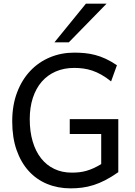

<svg xmlns="http://www.w3.org/2000/svg" viewBox="-20 -1011 733 1043"><path d="M622.6 -75.7Q585 -49.3 551.8 -32.2Q518.6 -15.1 487.3 -5.4Q456.1 4.4 425.8 8.3Q395.5 12.2 363.8 12.2Q294.4 12.2 236.3 -11.7Q178.2 -35.6 136 -82Q93.8 -128.4 70.1 -196Q46.4 -263.7 46.4 -351.6Q46.4 -439.5 72.8 -508.8Q99.1 -578.1 144.8 -626.2Q190.4 -674.3 251.7 -699.7Q313 -725.1 383.3 -725.1Q413.1 -725.1 440.9 -722.4Q468.8 -719.7 496.8 -712.4Q524.9 -705.1 554 -691.7Q583 -678.2 615.2 -656.7L583.5 -568.8Q556.2 -590.8 530.5 -605.2Q504.9 -619.6 480.5 -627.7Q456.1 -635.7 431.9 -638.9Q407.7 -642.1 383.3 -642.1Q327.6 -642.1 282.7 -622.6Q237.8 -603 206.5 -566.9Q175.3 -530.8 158.4 -479.2Q141.6 -427.7 141.6 -363.8Q141.6 -296.4 157.5 -242.7Q173.3 -189 203.1 -151.1Q232.9 -113.3 275.1 -93.3Q317.4 -73.2 369.6 -73.2Q391.6 -73.2 410.9 -75.4Q430.2 -77.6 449.2 -83Q468.3 -88.4 487.8 -97.2Q507.3 -106 529.8 -119.6V-283.2H358.9V-363.8H622.6ZM559.1 -991.2 354 -781.2H275.9L446.8 -991.2Z"/></svg>

Font: Andika Afr
Style: Regular
Weight: 400
Designer: Victor Gaultney, Annie Olsen, Julie Remington, Don Collingsworth, Eric Hays, Becca Hirsbrunner
Foundry: SIL International
Version: Version 5.000